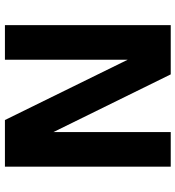

<svg xmlns="http://www.w3.org/2000/svg" viewBox="14 -744 730 799"><g transform="rotate(90 379.5 -345.0)"><path d="M85 0V-690H290L530 -202V-690H674V0H480L229 -511V0Z"/></g></svg>

Font: Radio Canada
Style: Bold
Weight: 700
Designer: Charles Daoud, Etienne Aubert Bonn, Alexandre Saumier Demers, Jacques Le Bailly
Foundry: Radio-Canada
Version: Version 2.104; ttfautohint (v1.8.4.7-5d5b);gftools[0.9.28.de